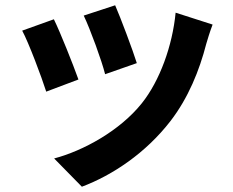

<svg xmlns="http://www.w3.org/2000/svg" viewBox="-20 -614 884 727"><path d="M64 -498C88 -454 138 -321 155 -267L277 -313C257 -369 209 -490 184 -541ZM185 -14 290 93C407 49 532 -35 625 -155C693 -243 735 -347 761 -448C767 -468 773 -489 785 -521L645 -566C633 -441 585 -308 517 -223C434 -119 295 -43 185 -14ZM297 -555C322 -503 366 -382 378 -333L498 -375C484 -421 435 -551 416 -594Z"/></svg>

Font: GenEiGothic-pro-Regular
Style: Bold
Weight: 700
Designer: Ryoko NISHIZUKA (kana & ideographs); Paul D. Hunt (Latin, Greek & Cyrillic); Wenlong ZHANG (bopomofo); Sandoll Communica
Foundry: Adobe Systems Incorporated; o_tamon
Version: Version 1.000.140830